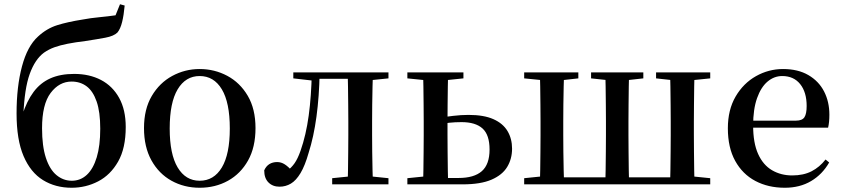

<svg xmlns="http://www.w3.org/2000/svg" viewBox="-20 -868 3966 904"><path d="M317 16Q241 16 182.5 -20Q124 -56 91 -133Q58 -210 58 -334Q58 -460 83.5 -555.5Q109 -651 159 -696Q200 -734 249.5 -749.5Q299 -765 369 -776Q406 -783 448 -787Q490 -791 524 -796L545 -848L567 -842Q563 -797 555 -764.5Q547 -732 533 -715Q516 -698 476 -690.5Q436 -683 383 -675Q334 -669 298.5 -662Q263 -655 236.5 -645.5Q210 -636 187 -620Q145 -589 120 -520Q95 -451 90 -324L85 -326Q106 -392 138 -435Q170 -478 217 -499Q264 -520 329 -520Q401 -520 455.5 -491.5Q510 -463 541 -407Q572 -351 572 -270Q572 -170 536 -107Q500 -44 442 -14Q384 16 317 16ZM318 -17Q359 -17 389 -45Q419 -73 435.5 -127.5Q452 -182 452 -262Q452 -341 435 -390Q418 -439 388 -461.5Q358 -484 317 -484Q259 -484 218.5 -430.5Q178 -377 178 -264Q178 -180 196 -125Q214 -70 246 -43.5Q278 -17 318 -17Z M920 16Q847 16 787.5 -17Q728 -50 693 -113Q658 -176 658 -265Q658 -354 694.5 -416Q731 -478 791 -510.5Q851 -543 920 -543Q990 -543 1050 -511Q1110 -479 1146.5 -417Q1183 -355 1183 -265Q1183 -175 1148 -112.5Q1113 -50 1053.5 -17Q994 16 920 16ZM920 -17Q987 -17 1024.5 -79.5Q1062 -142 1062 -263Q1062 -385 1024.5 -447.5Q987 -510 920 -510Q854 -510 816.5 -447.5Q779 -385 779 -263Q779 -142 816.5 -79.5Q854 -17 920 -17Z M1296 11Q1264 11 1244 -9Q1224 -29 1224 -66Q1233 -86 1248.5 -95.5Q1264 -105 1285 -105Q1304 -105 1321 -94Q1338 -83 1356 -62V-50H1330V-62Q1352 -78 1367 -99.5Q1382 -121 1395 -158Q1421 -232 1433.5 -324Q1446 -416 1448 -527H1485Q1483 -414 1470 -318.5Q1457 -223 1433 -148Q1416 -88 1395 -53Q1374 -18 1349.5 -3.5Q1325 11 1296 11ZM1361 -499V-527H1465V-488H1457ZM1466 -497V-527H1656V-497ZM1544 0V-29L1652 -40H1702L1809 -29V0ZM1617 0Q1618 -25 1618.5 -66.5Q1619 -108 1619.5 -153Q1620 -198 1620 -232V-296Q1620 -330 1619.5 -374.5Q1619 -419 1618.5 -461Q1618 -503 1617 -527H1736Q1735 -503 1734 -461Q1733 -419 1732.5 -374.5Q1732 -330 1732 -296V-232Q1732 -198 1732.5 -153Q1733 -108 1734 -66.5Q1735 -25 1736 0ZM1676 -488V-527H1809V-499L1702 -488Z M2031 0V-30H2139Q2212 -30 2248.5 -62Q2285 -94 2285 -164Q2285 -233 2252 -263Q2219 -293 2153 -293Q2122 -293 2094.5 -290Q2067 -287 2039 -281V-312Q2076 -318 2113.5 -322.5Q2151 -327 2186 -327Q2258 -327 2303 -307Q2348 -287 2369.5 -251Q2391 -215 2391 -168Q2391 -120 2368 -82Q2345 -44 2294 -22Q2243 0 2158 0ZM1972 0Q1973 -25 1973.5 -66.5Q1974 -108 1974.5 -153Q1975 -198 1975 -232V-296Q1975 -330 1974.5 -374.5Q1974 -419 1973.5 -461Q1973 -503 1972 -527H2090Q2089 -503 2088.5 -461Q2088 -419 2087.5 -374.5Q2087 -330 2087 -295V-232Q2087 -198 2087.5 -153Q2088 -108 2088.5 -66.5Q2089 -25 2090 0ZM1898 -499V-527H2162V-499L2056 -488H2006ZM1898 0V-29L2006 -40H2033V0Z M2521 0Q2523 -25 2523.5 -66.5Q2524 -108 2524.5 -153Q2525 -198 2525 -232V-296Q2525 -330 2524.5 -374.5Q2524 -419 2523.5 -461Q2523 -503 2521 -527H2636Q2635 -503 2634 -461Q2633 -419 2632.5 -374.5Q2632 -330 2632 -296V-232Q2632 -198 2632.5 -153Q2633 -108 2634 -66.5Q2635 -25 2636 0ZM2830 0Q2831 -25 2831.5 -66.5Q2832 -108 2832.5 -153Q2833 -198 2833 -232V-296Q2833 -330 2832.5 -374.5Q2832 -419 2831.5 -461Q2831 -503 2830 -527H2942Q2941 -503 2940.5 -461Q2940 -419 2939.5 -374.5Q2939 -330 2939 -296V-232Q2939 -198 2939.5 -153Q2940 -108 2940.5 -66.5Q2941 -25 2942 0ZM3135 0Q3136 -25 3136.5 -66.5Q3137 -108 3137.5 -153Q3138 -198 3138 -232V-296Q3138 -330 3137.5 -374.5Q3137 -419 3136.5 -461Q3136 -503 3135 -527H3250Q3249 -503 3248.5 -461Q3248 -419 3247.5 -374.5Q3247 -330 3247 -296V-232Q3247 -198 3247.5 -153Q3248 -108 3248.5 -66.5Q3249 -25 3250 0ZM2448 -499V-527H2703V-499L2605 -488H2558ZM2763 -499V-527H3009V-499L2910 -488H2866ZM3069 -499V-527H3324V-499L3216 -488H3169ZM2448 0V-29L2556 -40H2580V0ZM3191 0V-40H3216L3324 -29V0ZM2580 0V-33H3191V0Z M3675 16Q3597 16 3536.5 -16Q3476 -48 3441.5 -110.5Q3407 -173 3407 -264Q3407 -351 3443.5 -413.5Q3480 -476 3539.5 -509.5Q3599 -543 3667 -543Q3737 -543 3786 -514.5Q3835 -486 3860 -437.5Q3885 -389 3885 -328Q3885 -292 3879 -267H3457V-300H3728Q3757 -300 3767.5 -316Q3778 -332 3778 -369Q3778 -434 3747.5 -472Q3717 -510 3663 -510Q3625 -510 3594 -484Q3563 -458 3544.5 -406Q3526 -354 3526 -277Q3526 -195 3549.5 -143Q3573 -91 3615 -66.5Q3657 -42 3710 -42Q3763 -42 3801 -61.5Q3839 -81 3867 -117L3884 -103Q3852 -47 3799 -15.5Q3746 16 3675 16Z"/></svg>

Font: Noto Serif TC SemiBold
Style: Regular
Weight: 600
Version: Version 2.002-H1;hotconv 1.1.0;makeotfexe 2.6.0